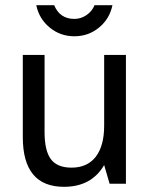

<svg xmlns="http://www.w3.org/2000/svg" viewBox="-20 -709 576 741"><path d="M414 -689Q403 -636 362 -602.5Q321 -569 267 -569Q213 -569 172 -602.5Q131 -636 120 -689H189Q211 -636 267 -636Q292 -636 313.5 -650.5Q335 -665 345 -689ZM256 -62Q317 -62 349.5 -104Q382 -146 382 -224V-497H466V0H403L382 -72Q333 12 227 12Q68 12 68 -180V-497H152V-200Q152 -127 176.5 -94.5Q201 -62 256 -62Z"/></svg>

Font: Atkinson Hyperlegible Pro
Style: Regular
Weight: 400
Designer: Elliott Scott, Megan Eiswerth, Linus Boman, Theodore Petrosky, Jacob Perez
Foundry: Braille Institute
Version: Version 1.5.1